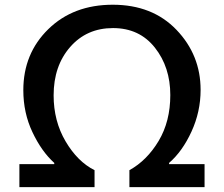

<svg xmlns="http://www.w3.org/2000/svg" viewBox="-20 -772 925 792"><path d="M60 0V-95H203.8V-100Q151.2 -147.5 113.8 -226.9Q76.2 -306.2 76.2 -400Q76.2 -551.2 179.4 -651.9Q282.5 -752.5 445 -752.5Q608.8 -752.5 708.1 -648.8Q807.5 -545 807.5 -401.2Q807.5 -311.2 770 -229.4Q732.5 -147.5 677.5 -100V-95H823.8V0H513.8V-70Q586.2 -110 634.4 -190.6Q682.5 -271.2 682.5 -380Q682.5 -495 618.8 -575.6Q555 -656.2 446.2 -656.2Q337.5 -656.2 269.4 -578.1Q201.2 -500 201.2 -378.8Q201.2 -272.5 250.6 -188.8Q300 -105 370 -70V0Z"/></svg>

Font: Now Alt Medium
Style: Regular
Weight: 500
Designer: Alfredo Marco Pradil
Foundry: Alfredo Marco Pradil
Version: Version 1.002;PS 001.002;hotconv 1.0.88;makeotf.lib2.5.64775